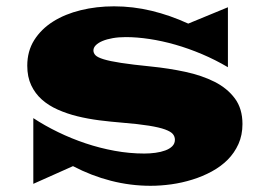

<svg xmlns="http://www.w3.org/2000/svg" viewBox="-20 -580 851 619"><path d="M87.4 -199.2Q124.5 -174.8 167.2 -154.1Q210 -133.3 255.9 -117.9Q301.8 -102.5 349.6 -93.8Q397.5 -85 445.3 -85Q463.4 -85 481.2 -87.4Q499 -89.8 512.9 -95Q526.9 -100.1 535.4 -108.6Q543.9 -117.2 543.9 -129.4Q543.9 -139.6 537.4 -147.7Q530.8 -155.8 512.2 -162.6Q493.7 -169.4 460.2 -174.8Q426.8 -180.2 373 -184.6Q336.9 -187.5 300.3 -192.1Q263.7 -196.8 229.7 -205.1Q195.8 -213.4 166.3 -226.6Q136.7 -239.7 115 -259Q93.3 -278.3 80.6 -305.2Q67.9 -332 67.9 -368.2Q67.9 -415 90.3 -450.7Q112.8 -486.3 151.1 -510.5Q189.5 -534.7 240.2 -547.1Q291 -559.6 347.7 -559.6Q408.7 -559.6 468.5 -545.2Q528.3 -530.8 586.9 -503.9L714.8 -556.6V-363.3Q674.3 -387.2 631.1 -405.5Q587.9 -423.8 545.2 -436Q502.4 -448.2 461.7 -454.3Q420.9 -460.4 385.7 -460.4Q362.3 -460.4 343.3 -457Q324.2 -453.6 310.3 -447.8Q296.4 -441.9 288.8 -434.1Q281.2 -426.3 281.2 -417.5Q281.2 -408.7 287.8 -401.9Q294.4 -395 314.2 -388.9Q334 -382.8 370.4 -377.2Q406.7 -371.6 465.8 -365.7Q523.9 -359.9 577.4 -348.4Q630.9 -336.9 671.9 -316.2Q712.9 -295.4 737.3 -262.5Q761.7 -229.5 761.7 -180.2Q761.7 -144.5 748.8 -115.7Q735.8 -86.9 713.9 -64.9Q691.9 -43 662.6 -27.1Q633.3 -11.2 600.3 -1Q567.4 9.3 532.7 14.2Q498 19 465.3 19Q400.9 19 337.9 2.9Q274.9 -13.2 215.3 -44.4L87.4 12.7Z"/></svg>

Font: Goblin One
Style: Regular
Weight: 400
Designer: Riccardo De Franceschi
Foundry: Sorkin Type Co.
Version: Version 1.001